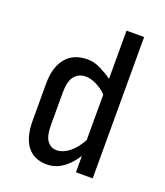

<svg xmlns="http://www.w3.org/2000/svg" viewBox="-130 -772 750 872"><g transform="rotate(20 245.5 -335.5)"><path d="M70 -333Q70 -411 106 -455.5Q142 -500 211 -500Q243 -500 275.5 -483.5Q308 -467 331 -450V-683H416V0H335V-79Q306 -34 271.5 -11Q237 12 198 12Q136 12 103 -30Q70 -72 70 -155ZM218 -64Q247 -64 277 -87Q307 -110 331 -154V-374Q310 -396 281.5 -410Q253 -424 230 -424Q195 -424 175 -399.5Q155 -375 155 -321V-166Q155 -109 172.5 -86.5Q190 -64 218 -64Z"/></g></svg>

Font: Ropa Sans
Style: Regular
Weight: 400
Designer: Botio Nikoltchev
Foundry: Botjo Nikoltchev
Version: Version 1.002